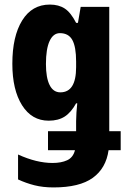

<svg xmlns="http://www.w3.org/2000/svg" viewBox="-20 -580 551 840"><path d="M198 -560Q237 -560 263.5 -542.5Q290 -525 313 -480H321L333 -550H458V-6H508V77H455Q444 156 386 198Q328 240 214 240Q168 240 130.5 230.5Q93 221 59 205V96Q140 133 210 133Q248 133 274 121Q300 109 308 77H190V-6H313V-50Q313 -66 314.5 -88.5Q316 -111 318 -128H313Q291 -88 263 -70Q235 -52 193 -52Q119 -52 76.5 -119.5Q34 -187 34 -301Q34 -421 77 -490.5Q120 -560 198 -560ZM242 -435Q213 -435 197 -400.5Q181 -366 181 -300Q181 -240 197 -208Q213 -176 244 -176Q313 -176 313 -286V-311Q313 -375 296.5 -405Q280 -435 242 -435Z"/></svg>

Font: Noto Sans ExtraCondensed ExtraBold
Style: Regular
Weight: 800
Width: 2
Designer: Monotype Design Team
Foundry: Monotype Imaging Inc.
Version: Version 2.013; ttfautohint (v1.8.4.7-5d5b)